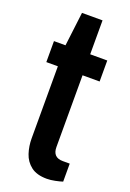

<svg xmlns="http://www.w3.org/2000/svg" viewBox="-135 -722 528 782"><g transform="rotate(20 129.0 -331.0)"><path d="M175 11Q131 11 106 -8.5Q81 -28 71 -58.5Q61 -89 61 -123V-435H11V-526H61L79 -673H168V-526H242V-435H168V-124Q168 -79 212 -79H242V-1Q230 3 210.5 7Q191 11 175 11Z"/></g></svg>

Font: Archivo Narrow SemiBold
Style: Regular
Weight: 600
Designer: Hector Gatti
Foundry: Omnibus-Type
Version: Version 3.002